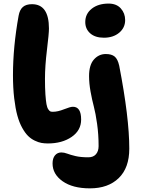

<svg xmlns="http://www.w3.org/2000/svg" viewBox="-20 -783 808 1063"><path d="M555.2 -574.2Q506.8 -574.2 479.5 -598.4Q452.1 -622.6 452.1 -661.1Q452.1 -706.5 488 -734.9Q523.9 -763.2 581.1 -763.2Q625 -763.2 648.9 -736.3Q672.9 -709.5 672.9 -671.9Q672.9 -629.4 639.9 -601.8Q606.9 -574.2 555.2 -574.2ZM245.1 11.2Q226.1 11.2 209.5 8.3Q192.9 5.4 172.4 -4.4Q151.9 -14.2 135.5 -30.3Q119.1 -46.4 103 -75.2Q86.9 -104 76.2 -142.8Q65.4 -181.6 58.6 -239Q51.8 -296.4 51.8 -367.2Q51.8 -522.5 83 -695.8Q88.9 -729 106.7 -744.4Q124.5 -759.8 157.2 -759.8Q251 -759.8 251 -625Q251 -597.2 240 -507.1Q229 -417 229 -347.2Q229 -295.9 231.4 -260.5Q233.9 -225.1 237.3 -206.3Q240.7 -187.5 247.3 -177.7Q253.9 -168 259 -166Q264.2 -164.1 272.9 -164.1Q299.8 -164.1 334.5 -178Q369.1 -191.9 383.8 -191.9Q429.2 -191.9 429.2 -121.1Q429.2 -61 376.5 -24.9Q323.7 11.2 245.1 11.2ZM478 259.8Q382.3 259.8 326.7 220.5Q271 181.2 271 122.1Q271 93.3 284.4 77.1Q297.9 61 319.8 61Q335 61 352.3 67.6Q369.6 74.2 398.2 81.1Q426.8 87.9 469.2 87.9Q496.6 87.9 511.2 71Q525.9 54.2 525.9 25.9Q525.9 -38.1 517.6 -97.2Q509.3 -156.2 499.5 -193.1Q489.7 -230 481.4 -275.6Q473.1 -321.3 473.1 -361.8Q473.1 -423.3 500 -453.6Q526.9 -483.9 565.9 -483.9Q597.7 -483.9 614.7 -470Q631.8 -456.1 640.1 -418.9Q695.8 -130.9 695.8 40Q695.8 146.5 637.2 203.1Q578.6 259.8 478 259.8Z"/></svg>

Font: Shantell Sans Irregular
Style: Regular
Weight: 800
Designer: Stephen Nixon, Anya Danilova, Shantell Martin
Foundry: Arrow Type
Version: Version 1.006;[9816181b4]